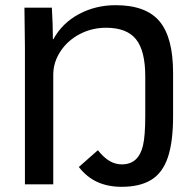

<svg xmlns="http://www.w3.org/2000/svg" viewBox="-20 -718 763 748"><path d="M453.6 9.8Q400.9 9.8 359.6 -8.8Q318.4 -27.3 287.1 -67.4L361.3 -132.8Q384.8 -103.5 407.2 -90.6Q429.7 -77.6 454.6 -77.6Q520 -77.6 537.1 -151.4Q545.9 -188 545.9 -267.6V-420.4Q545.9 -520 510 -564.9Q474.1 -609.9 393.1 -609.9Q337.9 -609.9 290.5 -585Q243.2 -560.1 215.3 -517.6Q187.5 -475.1 187.5 -426.8V0H77.1V-533.2L75.2 -688H182.1Q184.1 -652.8 185.1 -622.3Q186 -591.8 186 -565.4H188Q222.2 -627.9 287.1 -662.8Q352.1 -697.8 430.7 -697.8Q548.8 -697.8 601.6 -634.8Q654.3 -571.8 654.3 -434.1V-264.6Q654.3 -165.5 634 -105.2Q613.8 -44.9 569.6 -17.6Q525.4 9.8 453.6 9.8Z"/></svg>

Font: Arimo Medium
Style: Regular
Weight: 500
Designer: Steve Matteson
Foundry: Monotype Imaging Inc.
Version: Version 1.33